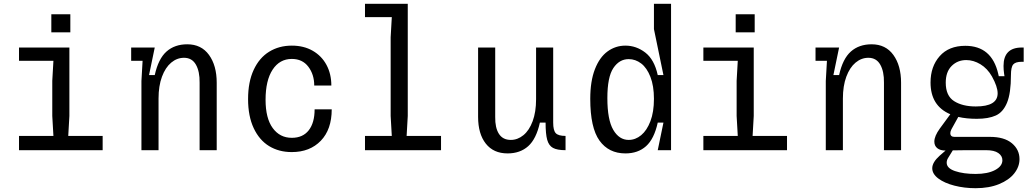

<svg xmlns="http://www.w3.org/2000/svg" viewBox="-20 -790 5440 1010"><path d="M80 -75H261L255 -180V-365L261 -470H80V-540H345V-180L339 -75H520V0H80ZM250 -715H350V-620H250Z M724 -364 730 -469V-470H670V-540H794L764 -395H794Q813 -481 856 -519Q899 -557 965 -557Q1039 -557 1079.5 -501Q1120 -445 1120 -355V0H1030V-355Q1031 -414 1010.5 -450Q990 -486 948 -486Q911 -486 880.5 -460.5Q850 -435 832 -386.5Q814 -338 814 -272V0H724Z M1515 -550Q1578 -550 1625 -523Q1672 -496 1697.5 -448.5Q1723 -401 1723 -340H1633Q1633 -398 1602 -439Q1571 -480 1515 -480Q1451 -480 1414 -423.5Q1377 -367 1377 -265Q1377 -168 1414.5 -116.5Q1452 -65 1515 -65Q1573 -65 1604 -104.5Q1635 -144 1635 -215H1725Q1725 -109 1667.5 -49.5Q1610 10 1515 10Q1447 10 1395.5 -21.5Q1344 -53 1314.5 -116Q1285 -179 1285 -269Q1285 -359 1314.5 -422.5Q1344 -486 1396 -518Q1448 -550 1515 -550Z M2041 -699V-700H1900V-770H2125V-180L2119 -75H2300V0H1900V-75H2041L2035 -180V-594Z M2495 -175V-540H2585V-175Q2584 -118 2604.5 -86Q2625 -54 2667 -54Q2703 -54 2733.5 -79Q2764 -104 2782 -152.5Q2800 -201 2800 -268V-540H2890V-145Q2890 -104 2903.5 -89.5Q2917 -75 2955 -75V0Q2911 0 2889 -12Q2867 -24 2858.5 -54.5Q2850 -85 2850 -145H2820Q2801 -59 2758.5 -21Q2716 17 2650 17Q2576 17 2535.5 -34.5Q2495 -86 2495 -175Z M3085 -270Q3085 -363 3109.5 -426Q3134 -489 3176 -519.5Q3218 -550 3270 -550Q3327 -550 3374.5 -513.5Q3422 -477 3440 -395H3470L3420 -637V-770H3510V0H3440L3470 -145H3440Q3421 -59 3378.5 -21Q3336 17 3270 17Q3182 17 3133.5 -50.5Q3085 -118 3085 -270ZM3287 -54Q3323 -54 3353 -79Q3383 -104 3401.5 -152.5Q3420 -201 3420 -270Q3420 -338 3401.5 -385.5Q3383 -433 3353 -456Q3323 -479 3287 -479Q3238 -479 3206.5 -432Q3175 -385 3175 -274Q3175 -160 3206 -107Q3237 -54 3287 -54Z M3680 -75H3861L3855 -180V-365L3861 -470H3680V-540H3945V-180L3939 -75H4120V0H3680ZM3850 -715H3950V-620H3850Z M4324 -364 4330 -469V-470H4270V-540H4394L4364 -395H4394Q4413 -481 4456 -519Q4499 -557 4565 -557Q4639 -557 4679.5 -501Q4720 -445 4720 -355V0H4630V-355Q4631 -414 4610.5 -450Q4590 -486 4548 -486Q4511 -486 4480.5 -460.5Q4450 -435 4432 -386.5Q4414 -338 4414 -272V0H4324Z M4884 95Q4884 64 4923 29L4954 2Q4926 2 4910.5 -10.5Q4895 -23 4895 -45Q4895 -74 4924 -114L4979 -189Q4875 -233 4875 -356Q4875 -440 4923 -494.5Q4971 -549 5058 -549Q5197 -549 5231 -402L5234 -389H5264L5262 -402Q5259 -423 5259 -443Q5259 -540 5355 -540H5365V-465H5355Q5322 -465 5310 -451Q5298 -437 5298 -395Q5298 -300 5277.5 -250Q5257 -200 5218.5 -182.5Q5180 -165 5118 -165Q5064 -165 5021 -175L4985 -110Q4979 -98 4979 -89Q4979 -80 4984.5 -75Q4990 -70 5000 -70H5187Q5263 -70 5303 -36.5Q5343 -3 5343 47Q5343 87 5315.5 122Q5288 157 5235.5 178.5Q5183 200 5112 200Q5053 200 5000.5 186.5Q4948 173 4916 149Q4884 125 4884 95ZM5113 -230Q5228 -230 5228 -299Q5228 -334 5198 -388Q5174 -430 5137.5 -452Q5101 -474 5063 -474Q5017 -474 4986 -443Q4955 -412 4955 -355Q4955 -286 4999 -258Q5043 -230 5113 -230ZM4960 66Q4960 95 5004 110Q5048 125 5112 125Q5176 125 5214.5 104.5Q5253 84 5253 53Q5253 30 5231.5 15Q5210 0 5167 0H5064L4992 1L4968 40Q4960 52 4960 66Z"/></svg>

Font: Sligoil Micro
Style: Regular
Weight: 400
Designer: Ariel Martín Pérez
Foundry: Igor Stepanchenko
Version: Version 1.001